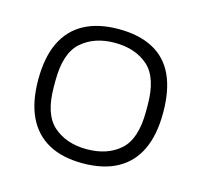

<svg xmlns="http://www.w3.org/2000/svg" viewBox="-65 -769 537 511"><g transform="rotate(15 203.0 -513.0)"><path d="M202 -328Q146 -328 108 -349Q70 -370 50.5 -411Q31 -452 31 -513Q31 -575 51 -616Q71 -657 109.5 -677.5Q148 -698 204 -698Q260 -698 298.5 -677.5Q337 -657 356 -616Q375 -575 375 -513Q375 -452 355.5 -411Q336 -370 297.5 -349Q259 -328 202 -328ZM203 -367Q260 -367 295 -398Q330 -429 330 -505V-522Q330 -598 295 -629Q260 -660 203 -660Q147 -660 111.5 -629Q76 -598 76 -522V-505Q76 -429 111.5 -398Q147 -367 203 -367Z"/></g></svg>

Font: Archivo SemiExpanded Thin
Style: Regular
Weight: 250
Width: 6
Designer: Hector Gatti
Foundry: Omnibus-Type
Version: Version 2.001